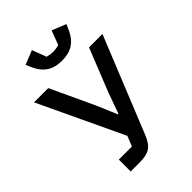

<svg xmlns="http://www.w3.org/2000/svg" viewBox="-267 -1035 1143 1143"><g transform="rotate(-45 305.0 -463.5)"><path d="M133 -100H243L269 -164L17 -698H137L265 -423L320 -294H324L371 -425L480 -698H593L348 -93C333 -57 318 -34 297 -20C276 -6 248 0 208 0H133ZM311 -755C231 -755 187 -790 159 -847L139 -891L228 -927L262 -837C275 -833 295 -830 311 -830C327 -830 347 -833 360 -837L394 -927L483 -891L463 -847C435 -790 391 -755 311 -755Z"/></g></svg>

Font: Plexus Sans Medium
Style: Regular
Weight: 500
Version: Version 2.001;PS 002.001;hotconv 1.0.70;makeotf.lib2.5.58329